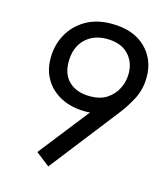

<svg xmlns="http://www.w3.org/2000/svg" viewBox="-95 -670 653 753"><g transform="rotate(15 231.5 -293.5)"><path d="M170.4 8.8 114.5 -34.7 315.6 -291.3 356.4 -275.6Q338.1 -255.6 310.7 -246.3Q283.2 -237 255.8 -237Q198.3 -237 156.3 -258.8Q114.3 -280.5 91.9 -317.9Q69.4 -355.4 69.4 -403.4Q69.4 -457.4 93.4 -501Q117.3 -544.6 161.3 -570.3Q205.4 -596.1 265.5 -596.1Q354.3 -596.1 403.5 -549Q452.7 -502 452.7 -429.9Q452.7 -381.3 432.8 -341.7Q412.8 -302.1 383.8 -265.3ZM257.3 -299.2Q297.9 -299.2 325.1 -316.9Q352.3 -334.6 366.6 -363.3Q380.9 -391.9 380.9 -424.2Q380.9 -471.7 350.5 -502.8Q320 -533.9 263.1 -533.9Q209.1 -533.9 175.2 -500.4Q141.3 -466.8 141.3 -407.7Q141.3 -356.6 172.2 -327.9Q203.2 -299.2 257.3 -299.2Z"/></g></svg>

Font: Rokkitt SemiBold
Style: Italic
Weight: 600
Italic angle: -9°
Designer: Vernon Adams
Foundry: Vernon Adams
Version: Version 3.103